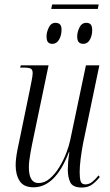

<svg xmlns="http://www.w3.org/2000/svg" viewBox="-20 -828 490 858"><path d="M421 -808 417 -788H209L213 -808ZM352 -632Q340 -632 332.5 -639Q325 -646 325 -666Q325 -684 335 -705Q345 -726 366 -726Q378 -726 385 -719Q392 -712 392 -693Q392 -669 381.5 -650.5Q371 -632 352 -632ZM214 -632Q202 -632 195 -639Q188 -646 188 -666Q188 -684 198 -705Q208 -726 228 -726Q241 -726 248 -719Q255 -712 255 -695Q255 -670 244 -651Q233 -632 214 -632ZM346 10Q306 10 294.5 -12.5Q283 -35 283 -71Q283 -84 284.5 -103.5Q286 -123 290 -148H288Q257 -68 217.5 -29.5Q178 9 130 9Q86 9 68 -19Q50 -47 50 -89Q50 -117 57.5 -156Q65 -195 72 -226L112 -420Q117 -445 121.5 -468Q126 -491 126 -501Q126 -516 118 -521Q110 -526 85 -526H70L73 -536H197L130 -215Q123 -183 116 -144Q109 -105 109 -81Q109 -10 152 -10Q179 -10 202.5 -30Q226 -50 245 -81Q264 -112 276.5 -145Q289 -178 294 -203L364 -536H424L351 -186Q345 -154 340.5 -119.5Q336 -85 336 -59Q336 -34 340 -19Q344 -4 362 -4Q378 -4 392.5 -15.5Q407 -27 420 -44L426 -37Q411 -18 392.5 -4Q374 10 346 10Z"/></svg>

Font: Noto Serif Display ExtraCondensed Light
Style: Italic
Weight: 300
Width: 2
Italic angle: -12°
Designer: Monotype Design Team
Foundry: Monotype Imaging Inc.
Version: Version 2.009